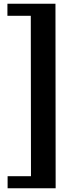

<svg xmlns="http://www.w3.org/2000/svg" viewBox="-20 -830 368 1035"><path d="M21 185V120H147L146 -745H20V-810H279L280 185Z"/></svg>

Font: Oswald Heavy
Style: Regular
Weight: 400
Designer: Vernon Adams
Foundry: Vernon Adams
Version: Version 4.101